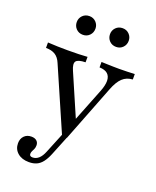

<svg xmlns="http://www.w3.org/2000/svg" viewBox="-150 -704 805 989"><g transform="rotate(20 253.0 -209.0)"><path d="M245.2 12.9 94.4 -333.1Q83.1 -360.5 63.3 -373Q43.5 -385.5 12.1 -385.5V-415.3Q41.1 -413.7 65.7 -412.9Q90.3 -412.1 119.4 -412.1Q154.8 -412.1 180.6 -412.9Q206.5 -413.7 229 -415.3V-385.5Q187.9 -384.7 177.8 -370.6Q167.7 -356.5 183.1 -321.8L287.1 -81.5L274.2 -76.6L350.8 -270.2Q366.1 -308.1 365.7 -333.1Q365.3 -358.1 350.4 -371.4Q335.5 -384.7 305.6 -385.5V-415.3Q325.8 -414.5 341.1 -414.1Q356.5 -413.7 370.6 -413.3Q384.7 -412.9 402.4 -412.9Q425 -412.9 448 -413.7Q471 -414.5 487.9 -415.3V-385.5Q454.8 -383.9 432.3 -362.9Q409.7 -341.9 391.9 -295.2L271.8 12.9ZM129.8 197.6Q91.1 197.6 67.7 177.4Q44.4 157.3 44.4 125Q44.4 100 59.3 84.7Q74.2 69.4 98.4 69.4Q116.9 69.4 127.4 78.6Q137.9 87.9 137.9 103.2Q137.9 115.3 133.9 123.8Q129.8 132.3 126.2 139.5Q122.6 146.8 122.6 154.8Q122.6 168.5 139.5 168.5Q158.1 168.5 173 155.2Q187.9 141.9 198.4 115.3L250 -11.3L274.2 4.8L228.2 118.5Q216.9 146 203.2 163.7Q189.5 181.5 171.8 189.5Q154 197.6 129.8 197.6ZM349.2 -513.7Q326.6 -513.7 312.1 -528.6Q297.6 -543.5 297.6 -565.3Q297.6 -586.3 312.1 -601.2Q326.6 -616.1 349.2 -616.1Q371 -616.1 385.5 -601.2Q400 -586.3 400 -565.3Q400 -543.5 385.5 -528.6Q371 -513.7 349.2 -513.7ZM166.9 -513.7Q144.4 -513.7 129.8 -528.6Q115.3 -543.5 115.3 -565.3Q115.3 -586.3 129.8 -601.2Q144.4 -616.1 166.9 -616.1Q188.7 -616.1 203.2 -601.2Q217.7 -586.3 217.7 -565.3Q217.7 -543.5 203.2 -528.6Q188.7 -513.7 166.9 -513.7Z"/></g></svg>

Font: Playfair
Style: Regular
Weight: 400
Designer: Claus Eggers Sørensen
Foundry: Claus Eggers Sørensen
Version: Version 2.001;gftools[0.9.30]